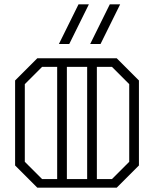

<svg xmlns="http://www.w3.org/2000/svg" viewBox="-20 -870 714 890"><path d="M301 -666H253L344 -850H392ZM446 -666H398L489 -850H537ZM624 -497V-103L521 0H153L50 -103V-497L153 -600H521ZM175 -40H245V-560H175L95 -480V-120ZM290 -560V-40H384V-560ZM579 -480 499 -560H429V-40H499L579 -120Z"/></svg>

Font: Kumar One Outline
Style: Regular
Weight: 400
Designer: Parimal Parmar
Foundry: Indian Type Foundry
Version: Version 1.000;PS 1.000;hotconv 1.0.88;makeotf.lib2.5.647800